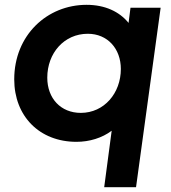

<svg xmlns="http://www.w3.org/2000/svg" viewBox="-20 -576 711 796"><path d="M412 200H544L646 -544H521L513 -481C475 -528 415 -556 339 -556C175 -556 39 -430 39 -247C39 -95 143 12 297 12C351 12 403 -4 443 -34ZM176 -254C176 -356 246 -436 344 -436C426 -436 481 -374 481 -290C481 -190 412 -108 315 -108C232 -108 176 -168 176 -254Z"/></svg>

Font: Mluvka Bold
Style: Italic
Weight: 700
Italic angle: -8°
Designer: Modified by Jiří Krblich, Original typeface by Gumpita Rahayu
Foundry: Gumpita Rahayu & Jiří Krblich
Version: Version 2.000;Glyphs 3.1.1 (3134)